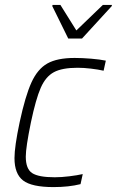

<svg xmlns="http://www.w3.org/2000/svg" viewBox="-20 -754 476 782"><path d="M39 -110Q39 -157 60 -256Q83 -363 108 -418Q133 -473 173 -495.5Q213 -518 284 -518Q315 -518 351 -515Q387 -512 411 -507L402 -466Q380 -471 350.5 -474.5Q321 -478 296 -478Q233 -478 199.5 -460Q166 -442 146 -396.5Q126 -351 106 -256Q85 -154 85 -116Q85 -66 111 -49Q137 -32 203 -32Q230 -32 262.5 -36Q295 -40 317 -45L308 -4Q260 8 198 8Q109 8 74 -19Q39 -46 39 -110ZM258 -597 193 -729 194 -734H226L291 -630L399 -734H436L435 -729L314 -597Z"/></svg>

Font: Saira Semi Condensed ExtraLight
Style: Italic
Weight: 200
Width: 4
Italic angle: -12°
Designer: Hector Gatti with collaboration of the Omnibus-Type team
Foundry: Omnibus-Type
Version: Version 1.001; ttfautohint (v1.8)